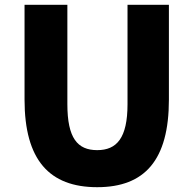

<svg xmlns="http://www.w3.org/2000/svg" viewBox="-20 -764 803 798"><path d="M384 14C582 14 682 -99 682 -350V-744H510V-331C510 -190 465 -140 384 -140C302 -140 260 -190 260 -331V-744H82V-350C82 -99 185 14 384 14Z"/></svg>

Font: Noto Sans CJK JP Black
Style: Regular
Weight: 900
Designer: Ryoko NISHIZUKA (kana & ideographs); Paul D. Hunt (Latin, Greek & Cyrillic); Wenlong ZHANG (bopomofo); Sandoll Communica
Foundry: Adobe Systems Incorporated
Version: Version 1.004;PS 1.004;hotconv 1.0.82;makeotf.lib2.5.63406